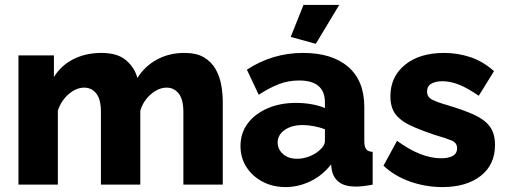

<svg xmlns="http://www.w3.org/2000/svg" viewBox="-20 -750 2058 780"><path d="M885 0H725V-295Q725 -346 706 -370Q687 -394 657 -394Q625 -394 594 -368Q563 -342 550 -301V0H390V-295Q390 -347 371 -370.5Q352 -394 322 -394Q290 -394 259.5 -368Q229 -342 215 -301V0H55V-525H199V-437Q228 -484 278 -509.5Q328 -535 393 -535Q458 -535 493 -504.5Q528 -474 538 -433Q568 -481 617.5 -508Q667 -535 729 -535Q779 -535 809.5 -516.5Q840 -498 856.5 -468Q873 -438 879 -403.5Q885 -369 885 -336Z M957 -157Q957 -209 986 -248Q1015 -287 1066 -309.5Q1117 -332 1183 -332Q1215 -332 1246 -326.5Q1277 -321 1300 -311V-334Q1300 -423 1195 -423Q1151 -423 1112.5 -408Q1074 -393 1031 -365L983 -467Q1087 -535 1211 -535Q1329 -535 1394.5 -478.5Q1460 -422 1460 -315V-178Q1460 -154 1467.5 -144Q1475 -134 1494 -133V0Q1473 4 1456 6Q1439 8 1426 8Q1381 8 1357.5 -10Q1334 -28 1328 -59L1325 -82Q1290 -37 1241 -13.5Q1192 10 1140 10Q1088 10 1046.5 -12Q1005 -34 981 -71.5Q957 -109 957 -157ZM1275 -137Q1300 -157 1300 -178V-225Q1279 -233 1254.5 -237.5Q1230 -242 1210 -242Q1165 -242 1136.5 -222Q1108 -202 1108 -171Q1108 -144 1129.5 -124.5Q1151 -105 1187 -105Q1211 -105 1235 -114Q1259 -123 1275 -137ZM1263 -572 1161 -600 1213 -730H1358Z M1777 10Q1709 10 1645.5 -12.5Q1582 -35 1538 -77L1593 -178Q1690 -107 1772 -107Q1803 -107 1820 -117Q1837 -127 1837 -148Q1837 -170 1814 -179.5Q1791 -189 1746 -202Q1686 -222 1646 -241Q1606 -260 1586 -287Q1566 -314 1566 -359Q1566 -438 1625 -486.5Q1684 -535 1785 -535Q1839 -535 1890.5 -518Q1942 -501 1987 -461L1925 -361Q1880 -392 1845 -406Q1810 -420 1777 -420Q1751 -420 1733 -410.5Q1715 -401 1715 -378Q1715 -356 1735 -345.5Q1755 -335 1797 -323Q1861 -304 1904.5 -284.5Q1948 -265 1969.5 -236.5Q1991 -208 1991 -161Q1991 -81 1933 -35.5Q1875 10 1777 10Z"/></svg>

Font: Raleway ExtraBold
Style: Regular
Weight: 800
Designer: Matt McInerney, Pablo Impallari, Rodrigo Fuenzalida
Foundry: Matt McInerney, Pablo Impallari, Rodrigo Fuenzalida
Version: Version 4.026